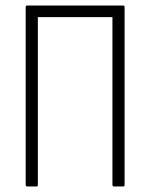

<svg xmlns="http://www.w3.org/2000/svg" viewBox="-20 -675 544 695"><path d="M79 0Q73 0 73 -6V-649Q73 -655 78 -655H426Q431 -655 431 -649V-6Q431 0 426 0H393Q387 0 387 -6V-613H117V-6Q117 0 112 0Z"/></svg>

Font: Sofia Sans Condensed Light
Style: Regular
Weight: 300
Designer: Botio Nikoltchev, Ani Petrova
Foundry: lettersoup
Version: Version 4.101